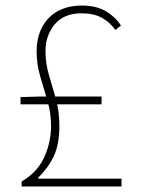

<svg xmlns="http://www.w3.org/2000/svg" viewBox="-20 -672 512 692"><path d="M58 0V-18Q115 -51 139.5 -105.5Q164 -160 164 -218Q164 -265 151 -309Q138 -353 125 -396.5Q112 -440 112 -486Q112 -537 132 -574.5Q152 -612 188.5 -632Q225 -652 276 -652Q326 -652 360.5 -632Q395 -612 416 -580L396 -564Q375 -593 346 -608.5Q317 -624 274 -624Q210 -624 177 -584Q144 -544 144 -488Q144 -443 156.5 -401.5Q169 -360 181.5 -315.5Q194 -271 194 -218Q194 -152 174 -109.5Q154 -67 118 -32V-28H418V0ZM54 -296V-322L120 -324H346V-296Z"/></svg>

Font: Mada ExtraLight
Style: Regular
Weight: 250
Designer: Khaled Hosny
Version: Version 1.5